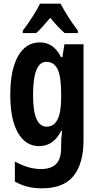

<svg xmlns="http://www.w3.org/2000/svg" viewBox="-20 -786 534 1046"><path d="M198 -766Q184 -737 156 -693Q128 -649 104 -619V-606H177Q193 -619 212.5 -641.5Q232 -664 254 -689Q299 -634 332 -606H404V-619Q377 -655 352 -694Q327 -733 310 -766ZM313 -278V-251Q313 -96 234 -96Q160 -96 160 -268Q160 -449 232 -449Q275 -449 294 -408.5Q313 -368 313 -278ZM36 -269Q36 -136 77.5 -63Q119 10 193 10Q272 10 313 -73H318Q313 -31 313 7V18Q313 82 284.5 108.5Q256 135 203 135Q135 135 61 94V203Q124 240 207 240Q327 240 381 172Q435 104 435 -22V-545H331L320 -475H312Q273 -555 197 -555Q121 -555 78.5 -480.5Q36 -406 36 -269Z"/></svg>

Font: Noto Sans UI Condensed
Style: Bold
Weight: 700
Width: 3
Designer: Monotype Design Team
Foundry: Monotype Imaging Inc.
Version: 1.001